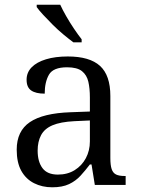

<svg xmlns="http://www.w3.org/2000/svg" viewBox="-20 -786 598 816"><path d="M202 10Q159 10 124.5 -7.5Q90 -25 70.5 -60Q51 -95 51 -150Q51 -229 107 -267Q163 -305 280 -309L362 -312V-372Q362 -410 355.5 -438.5Q349 -467 328.5 -483.5Q308 -500 265 -500Q206 -500 188 -468.5Q170 -437 170 -388Q132 -388 112.5 -401.5Q93 -415 93 -447Q93 -478 114.5 -500Q136 -522 175.5 -534Q215 -546 268 -546Q361 -546 405 -506Q449 -466 449 -378V-115Q449 -84 454.5 -67.5Q460 -51 473 -44.5Q486 -38 510 -38H514V0H383L369 -87H362Q343 -62 322.5 -39.5Q302 -17 273.5 -3.5Q245 10 202 10ZM226 -44Q267 -44 297.5 -63Q328 -82 345 -114Q362 -146 362 -185V-274L296 -271Q237 -268 203 -253.5Q169 -239 154.5 -211.5Q140 -184 140 -146Q140 -99 160.5 -71.5Q181 -44 226 -44ZM292 -606Q273 -620 249.5 -639.5Q226 -659 204 -681Q182 -703 163.5 -723Q145 -743 136 -756V-766H236Q246 -744 261.5 -717Q277 -690 294.5 -664Q312 -638 327 -619V-606Z"/></svg>

Font: Noto Serif Hentaigana EL
Style: Regular
Weight: 400
Designer: Kazuhiro Yamada
Foundry: nipponia
Version: Version 1.000